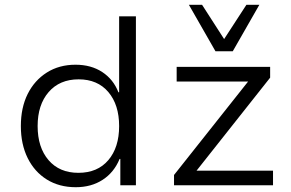

<svg xmlns="http://www.w3.org/2000/svg" viewBox="-20 -773 1212 801"><path d="M296 8Q227 8 175.5 -24Q124 -56 95.5 -113.5Q67 -171 67 -247Q67 -324 95.5 -381Q124 -438 175.5 -470.5Q227 -503 295 -503Q360 -503 406.5 -472.5Q453 -442 474 -388H477V-705H547V0H482V-110H479Q456 -54 408.5 -23Q361 8 296 8ZM307 -52Q387 -52 432 -105Q477 -158 477 -247Q477 -336 432 -389Q387 -442 308 -442Q229 -442 183 -389Q137 -336 137 -247Q137 -158 182.5 -105Q228 -52 307 -52ZM706 0V-43L1035 -458L1042 -433H717V-494H1107V-449L777 -32L770 -61H1119V0ZM879 -559 768 -753H823L915 -610L1008 -753H1062L951 -559Z"/></svg>

Font: Nunito Sans 7pt Light
Style: Regular
Weight: 300
Designer: Vernon Adams
Foundry: Vernon Adams
Version: Version 3.101;gftools[0.9.27]